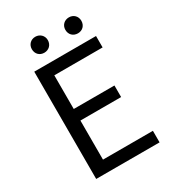

<svg xmlns="http://www.w3.org/2000/svg" viewBox="-215 -1023 1019 1136"><g transform="rotate(-30 294.5 -454.5)"><path d="M101 0H534V-79H193V-346H471V-425H193V-655H523V-733H101ZM209 -800C240 -800 264 -822 264 -855C264 -886 240 -909 209 -909C178 -909 155 -886 155 -855C155 -822 178 -800 209 -800ZM439 -800C470 -800 493 -822 493 -855C493 -886 470 -909 439 -909C407 -909 384 -886 384 -855C384 -822 407 -800 439 -800Z"/></g></svg>

Font: Noto Sans CJK HK
Style: Regular
Weight: 400
Designer: Ryoko NISHIZUKA 西塚涼子 (kana, bopomofo & ideographs); Paul D. Hunt (Latin, Greek & Cyrillic); Sandoll Communications 산돌커뮤니
Foundry: Adobe
Version: Version 2.004;hotconv 1.0.118;makeotfexe 2.5.65603